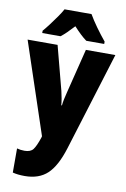

<svg xmlns="http://www.w3.org/2000/svg" viewBox="-107 -827 740 1129"><g transform="rotate(10 263.5 -263.0)"><path d="M1 -553H180L249 -290Q254 -269 258 -246.5Q262 -224 263 -207H267Q270 -239 283 -288L349 -553H525L343 35Q309 145 258.5 192.5Q208 240 123 240Q102 240 84 238Q66 236 51 232V88Q72 94 96 94Q132 94 147.5 74Q163 54 181 0L183 -8ZM345 -766Q364 -733 392 -694Q420 -655 449 -620V-606H342Q324 -619 305 -637Q286 -655 264 -679Q241 -654 222.5 -636Q204 -618 188 -606H79V-620Q94 -637 114.5 -664Q135 -691 154.5 -719Q174 -747 184 -766Z"/></g></svg>

Font: Noto Sans Kannada Condensed Black
Style: Regular
Weight: 900
Width: 3
Designer: Jelle Bosma - Monotype Design Team
Foundry: Monotype Imaging Inc.
Version: Version 2.005; ttfautohint (v1.8.4.7-5d5b)